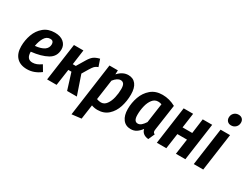

<svg xmlns="http://www.w3.org/2000/svg" viewBox="-93 -1467 3019 2355"><g transform="rotate(30 1416.5 -289.5)"><path d="M477 -407Q477 -305 390.5 -257Q304 -209 164 -194V-191Q164 -88 247 -88Q278 -88 307 -99.5Q336 -111 370 -135L419 -53Q330 16 229 16Q133 16 81 -39Q29 -94 29 -193Q29 -280 58 -360.5Q87 -441 149.5 -493Q212 -545 306 -545Q386 -545 431.5 -506Q477 -467 477 -407ZM343 -401Q343 -424 331.5 -437.5Q320 -451 294 -451Q244 -451 214 -402Q184 -353 172 -281Q343 -298 343 -401Z M978 -446Q946 -434 929.5 -417Q913 -400 888 -359L836 -272L929 0H791L719 -231H675L642 0H508L582 -530H716L687 -319H730L799 -434Q829 -485 858.5 -508Q888 -531 944 -545Z M1085 -530H1204L1202 -472Q1267 -545 1347 -545Q1416 -545 1454 -495.5Q1492 -446 1492 -354Q1492 -260 1465 -176Q1438 -92 1378.5 -38Q1319 16 1228 16Q1184 16 1144 1L1115 205L981 221ZM1355 -352Q1355 -402 1339.5 -423Q1324 -444 1296 -444Q1248 -444 1199 -381L1159 -97Q1191 -85 1220 -85Q1266 -85 1296.5 -127Q1327 -169 1341 -230.5Q1355 -292 1355 -352Z M2017 -496 1966 -142Q1963 -126 1963 -115Q1963 -100 1968.5 -91Q1974 -82 1988 -76L1948 14Q1858 4 1842 -69Q1812 -28 1778 -6Q1744 16 1699 16Q1626 16 1586 -37Q1546 -90 1546 -181Q1546 -270 1575.5 -353Q1605 -436 1669 -490.5Q1733 -545 1831 -545Q1928 -545 2017 -496ZM1684 -179Q1684 -130 1698.5 -108Q1713 -86 1740 -86Q1766 -86 1789 -105.5Q1812 -125 1836 -162L1875 -437Q1851 -446 1825 -446Q1777 -446 1745.5 -406Q1714 -366 1699 -304.5Q1684 -243 1684 -179Z M2363 -218H2227L2196 0H2062L2136 -530H2270L2241 -321H2378L2406 -530H2540L2466 0H2332Z M2719 0H2585L2659 -530H2793ZM2671 -710Q2671 -749 2696.5 -774.5Q2722 -800 2761 -800Q2794 -800 2813.5 -780.5Q2833 -761 2833 -729Q2833 -690 2807 -664.5Q2781 -639 2743 -639Q2710 -639 2690.5 -659Q2671 -679 2671 -710Z"/></g></svg>

Font: Fira Sans Condensed SemiBold
Style: Italic
Weight: 600
Width: 3
Italic angle: -8°
Designer: bBox Type GmbH & Carrois Corporate GbR & Edenspiekermann AG
Foundry: bBox Type GmbH & Carrois Corporate GbR & Edenspiekermann AG
Version: Version 4.301